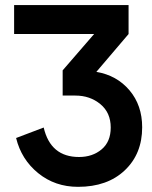

<svg xmlns="http://www.w3.org/2000/svg" viewBox="-20 -721 596 751"><path d="M285.2 9.8Q195.3 9.8 129.4 -43.7Q63.5 -97.2 43 -181.2L150.9 -222.2Q177.7 -106.9 289.1 -106.9Q341.8 -106.9 377.4 -136.7Q413.1 -166.5 413.1 -222.2Q413.1 -280.3 372.6 -313.7Q332 -347.2 274.9 -347.2H225.1V-445.8L348.1 -587.9H35.2V-701.2H482.9V-587.9L356.9 -439.9Q437 -426.3 486.6 -367.7Q536.1 -309.1 536.1 -223.1Q536.1 -119.1 468 -54.7Q399.9 9.8 285.2 9.8Z"/></svg>

Font: Cakra Normal
Style: Regular
Weight: 400
Designer: Lucia Kollert, Vojtech Kollert
Foundry: OoM Type
Version: Version 1.000;Glyphs 3.1.1 (3148)